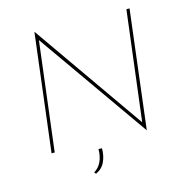

<svg xmlns="http://www.w3.org/2000/svg" viewBox="-127 -827 1066 1125"><g transform="rotate(-15 406.5 -265.0)"><path d="M757 -702 670 13H669L196 -660L115 0H96L183 -713H184L656 -38L738 -702ZM308 173Q338 155 353 122.5Q368 90 368 47L389 48Q389 93 372.5 129Q356 165 317 183Z"/></g></svg>

Font: Josefin Sans Thin
Style: Italic
Weight: 200
Italic angle: -7°
Designer: Santiago Orozco
Foundry: Typemade
Version: Version 2.000